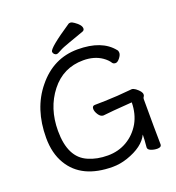

<svg xmlns="http://www.w3.org/2000/svg" viewBox="-158 -1013 1069 1163"><g transform="rotate(-20 376.0 -431.5)"><path d="M262 -758Q262 -782 415 -884Q419 -886 427 -886Q436 -886 451 -875Q489 -849 489 -826Q489 -815 478 -810Q429 -792 381 -775.5Q333 -759 312.5 -747Q292 -735 284 -735Q276 -735 269 -742Q262 -749 262 -758ZM371 23Q171 23 92 -110Q50 -180 50 -280Q50 -467 151 -590Q255 -719 412 -719Q568 -719 637 -632Q643 -626 643 -613Q643 -599 628.5 -580.5Q614 -562 601 -562Q587 -562 581 -571Q568 -592 541 -611Q492 -645 421 -645Q292 -645 212 -543Q132 -441 132 -295Q132 -122 242 -76Q296 -52 366 -52Q434 -52 489 -84Q544 -116 578 -174Q610 -231 611 -305Q470 -295 423 -289Q405 -289 391.5 -309.5Q378 -330 378 -347Q378 -367 396 -367Q454 -367 542 -372Q611 -377 620.5 -378.5Q630 -380 638 -380Q648 -380 662 -370Q695 -345 695 -326Q695 -317 690.5 -312Q686 -307 686 -298Q686 -92 688 -7Q688 12 662 12Q641 12 621.5 4.5Q602 -3 602 -17Q607 -70 607 -99Q574 -30 465 7Q417 23 371 23Z"/></g></svg>

Font: LXGW WenKai Lite Medium
Style: Regular
Weight: 500
Designer: LXGW / Fontworks Inc.
Foundry: LXGW / Fontworks Inc.
Version: Version 1.511; March 25, 2025